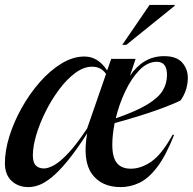

<svg xmlns="http://www.w3.org/2000/svg" viewBox="-21 -752 786 783"><path d="M689 -202Q655.5 -117 620.2 -70.8Q585 -24.5 548 -6.8Q511 11 471.5 11Q392.5 11 353.8 -42.8Q315 -96.5 334.5 -208Q289 -137.5 253.2 -94.2Q217.5 -51 189 -28.2Q160.5 -5.5 137.8 2.8Q115 11 95.5 11Q53 11 26 -14.5Q-1 -40 -1 -86.5Q-1 -137.5 17.2 -196.2Q35.5 -255 67.8 -312.5Q100 -370 141.5 -417.2Q183 -464.5 229.8 -493Q276.5 -521.5 323.5 -521.5Q379 -521.5 416 -464.5L432.5 -512H532L509 -443Q535.5 -482 570 -502.5Q604.5 -523 648.5 -523Q699 -523 722 -496.8Q745 -470.5 745 -434.5Q745 -411.5 738 -388Q731 -364.5 715.5 -342.5Q693.5 -331 650.8 -314.8Q608 -298.5 554.2 -281.5Q500.5 -264.5 446.5 -250Q437 -202 437 -161.5Q437 -109.5 456 -86.8Q475 -64 512.5 -64Q554 -64 596.2 -93Q638.5 -122 683 -202.5ZM618.5 -500Q580.5 -500 547.5 -466Q514.5 -432 489.5 -379Q464.5 -326 451 -269.5Q535 -298.5 580.2 -326.2Q625.5 -354 642.8 -383Q660 -412 660 -446.5Q660 -500 618.5 -500ZM113 -119Q113 -89 125.2 -77Q137.5 -65 158 -65Q176 -65 201 -79.2Q226 -93.5 259 -129Q292 -164.5 334.5 -228.5L411.5 -450.5Q399.5 -467 385.5 -473.5Q371.5 -480 355 -480Q320.5 -480 286 -454.5Q251.5 -429 220.5 -387.5Q189.5 -346 165.2 -297.5Q141 -249 127 -202Q113 -155 113 -119ZM477.5 -569 589 -732H692L691 -728L494 -569Z"/></svg>

Font: Newsreader Display Medium
Style: Italic
Weight: 500
Italic angle: -17°
Designer: Hugues Gentile
Foundry: Production Type
Version: Version 1.001